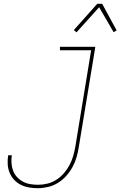

<svg xmlns="http://www.w3.org/2000/svg" viewBox="-20 -981 633 1009"><path d="M178 8Q155 8 132 4Q109 0 89 -10Q69 -20 54 -36.5Q39 -53 30.5 -73.5Q22 -94 20.5 -117.5Q19 -141 23 -165H42Q39 -144 40.5 -123Q42 -102 49 -83.5Q56 -65 69.5 -50.5Q83 -36 100.5 -26.5Q118 -17 138.5 -13.5Q159 -10 180 -10Q204 -10 229 -16Q254 -22 276.5 -36.5Q299 -51 316.5 -71.5Q334 -92 346 -115Q358 -138 365 -162.5Q372 -187 376 -211L459 -717H295V-735H481L394 -208Q390 -182 382.5 -155.5Q375 -129 361.5 -104Q348 -79 328.5 -57Q309 -35 284.5 -20Q260 -5 232.5 1.5Q205 8 178 8ZM382 -811 368 -823 491 -961H517L593 -821L577 -812L501 -943Z"/></svg>

Font: Iosevka Term Curly Th Obl
Style: Regular
Weight: 100
Italic angle: -9°
Designer: Belleve Invis
Foundry: Belleve Invis
Version: Version 32.3.0